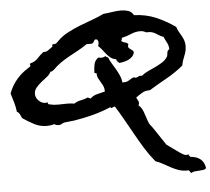

<svg xmlns="http://www.w3.org/2000/svg" viewBox="-108 -704 1096 1000"><g transform="rotate(-5 440.0 -203.5)"><path d="M930.7 215.8Q924.8 222.7 914.6 224.1Q904.3 225.6 893.6 226.1Q882.8 226.6 871.6 227.5Q860.4 228.5 853.5 234.4Q847.7 232.4 845.7 227.5Q843.8 222.7 839.8 219.7H829.1Q805.7 219.7 785.6 212.4Q765.6 205.1 747.1 195.3Q728.5 185.5 710 174.8Q691.4 164.1 670.9 157.2Q642.6 123 619.1 85.4Q595.7 47.9 574.2 8.8L531.2 -67.4Q509.8 -106.4 486.3 -143.6L484.4 -144.5Q476.6 -144.5 473.6 -141.6Q470.7 -138.7 467.8 -138.7Q465.8 -138.7 460.9 -143.6Q415 -124 366.7 -111.3Q318.4 -98.6 268.6 -90.8Q254.9 -88.9 242.2 -87.9Q229.5 -86.9 215.8 -85Q208 -83 201.7 -78.6Q195.3 -74.2 185.5 -74.2Q179.7 -74.2 173.8 -75.7Q168 -77.1 164.1 -81.1Q144.5 -75.2 124 -75.2Q88.9 -75.2 58.1 -91.3Q27.3 -107.4 -1 -127Q-5.9 -135.7 -10.3 -146.5Q-14.6 -157.2 -25.4 -162.1Q-28.3 -187.5 -35.2 -211.4Q-42 -235.4 -49.8 -259.8Q-24.4 -328.1 34.2 -371.1Q41 -376 47.9 -380.4Q54.7 -384.8 61.5 -389.6Q65.4 -390.6 65.4 -394.5Q65.4 -397.5 64.5 -399.4Q63.5 -401.4 63.5 -403.3Q63.5 -405.3 66.4 -407.2Q90.8 -413.1 105.5 -429.2Q120.1 -445.3 138.7 -460Q152.3 -459 163.6 -466.3Q174.8 -473.6 184.6 -481.4Q188.5 -483.4 188.5 -486.3V-495.1Q198.2 -497.1 202.1 -497.1Q206.1 -497.1 209 -499Q211.9 -501 214.8 -503.9L224.6 -513.7Q246.1 -535.2 276.9 -551.3Q307.6 -567.4 340.8 -580.6Q374 -593.8 407.2 -605.5Q440.4 -617.2 467.8 -630.9Q491.2 -632.8 514.6 -636.7Q538.1 -640.6 560.5 -640.6Q580.1 -640.6 598.1 -634.8Q616.2 -628.9 626 -610.4Q687.5 -608.4 739.3 -586.4Q791 -564.5 839.8 -530.3Q843.8 -516.6 850.6 -504.9Q857.4 -493.2 864.3 -481Q871.1 -468.8 875.5 -456.1Q879.9 -443.4 879.9 -428.7Q879.9 -401.4 869.1 -377Q858.4 -352.5 853.5 -327.1Q812.5 -293 766.6 -267.6Q720.7 -242.2 674.8 -213.9Q650.4 -213.9 635.3 -205.1Q620.1 -196.3 600.6 -182.6Q602.5 -174.8 607.4 -167.5Q612.3 -160.2 612.3 -152.3Q612.3 -146.5 608.4 -140.6Q625 -127 632.8 -104Q640.6 -81.1 647.5 -61.5Q653.3 -42 662.6 -30.8Q671.9 -19.5 682.6 -2.9Q696.3 16.6 709 36.6Q721.7 56.6 735.4 76.2Q742.2 81.1 754.4 89.8Q766.6 98.6 779.3 107.9Q792 117.2 803.7 125Q815.4 132.8 822.3 135.7Q828.1 138.7 834 138.7Q837.9 138.7 840.8 137.7L846.7 135.7Q845.7 136.7 845.7 138.7Q845.7 143.6 848.6 143.6Q851.6 143.6 853.5 150.4Q885.7 152.3 905.8 168Q925.8 183.6 930.7 215.8ZM793.9 -418Q793 -438.5 785.2 -452.1Q777.3 -465.8 769.5 -484.4Q755.9 -489.3 746.6 -495.1Q737.3 -501 728.5 -506.3Q719.7 -511.7 708.5 -514.2Q697.3 -516.6 681.6 -515.6Q667 -524.4 650.4 -524.4Q625 -524.4 601.1 -513.7Q577.1 -502.9 551.8 -498Q552.7 -497.1 552.7 -494.1Q552.7 -491.2 550.8 -488.8Q548.8 -486.3 548.8 -483.4V-481.4Q556.6 -474.6 566.9 -472.7Q577.1 -470.7 584 -462.9Q581.1 -458 581.1 -451.2Q581.1 -445.3 585 -441.4Q588.9 -437.5 593.8 -434.6Q598.6 -431.6 603 -427.7Q607.4 -423.8 608.4 -418Q605.5 -404.3 596.7 -395.5Q587.9 -386.7 576.7 -381.3Q565.4 -376 552.7 -373Q540 -370.1 528.3 -369.1Q523.4 -374 519 -377.9Q514.6 -381.8 513.7 -389.6Q496.1 -392.6 484.9 -401.4Q473.6 -410.2 464.4 -421.4Q455.1 -432.6 446.3 -444.3Q437.5 -456.1 425.8 -466.8Q429.7 -473.6 429.7 -483.4Q429.7 -490.2 426.8 -496.1Q423.8 -502 416 -502Q411.1 -502 409.2 -498L405.3 -491.2Q403.3 -488.3 400.4 -484.9Q397.5 -481.4 390.6 -481.4H367.2Q344.7 -465.8 320.3 -452.6Q295.9 -439.5 272 -426.3Q248 -413.1 225.6 -397.5Q203.1 -381.8 184.6 -362.3Q179.7 -360.4 176.3 -356.9Q172.9 -353.5 167 -355.5Q161.1 -341.8 146.5 -330.1Q131.8 -318.4 116.2 -306.2Q100.6 -293.9 88.4 -279.3Q76.2 -264.6 76.2 -246.1Q76.2 -226.6 92.3 -210.9Q108.4 -195.3 127 -195.3Q130.9 -195.3 138.7 -197.3Q137.7 -192.4 141.1 -188.5Q144.5 -184.6 150.4 -185.5Q161.1 -182.6 171.4 -181.6Q181.6 -180.7 193.4 -180.7Q205.1 -180.7 216.8 -181.2Q228.5 -181.6 240.2 -181.6Q256.8 -181.6 276.4 -178.7Q293 -189.5 312 -192.9Q331.1 -196.3 348.6 -204.1L363.3 -197.3Q377 -211.9 399.4 -217.3Q421.9 -222.7 440.4 -227.5Q440.4 -244.1 435.1 -255.9Q429.7 -267.6 423.3 -277.8Q417 -288.1 411.1 -299.3Q405.3 -310.5 405.3 -327.1Q403.3 -326.2 398.9 -326.7Q394.5 -327.1 394.5 -330.1Q394.5 -350.6 398.9 -372.6Q403.3 -394.5 422.9 -407.2Q428.7 -404.3 435.5 -404.3Q443.4 -404.3 449.2 -406.2Q455.1 -408.2 460.9 -411.1Q463.9 -402.3 471.7 -404.3Q478.5 -386.7 488.8 -370.1Q499 -353.5 508.3 -337.4Q517.6 -321.3 525.4 -304.2Q533.2 -287.1 535.2 -266.6H543Q552.7 -266.6 559.6 -269Q566.4 -271.5 572.3 -275.4Q578.1 -279.3 584 -282.7Q589.8 -286.1 597.7 -288.1Q600.6 -285.2 607.4 -285.2Q613.3 -285.2 619.1 -289.1Q625 -293 632.8 -293Q634.8 -293 636.2 -292.5Q637.7 -292 639.6 -292Q654.3 -304.7 673.8 -313.5Q693.4 -322.3 712.9 -331.5Q732.4 -340.8 749.5 -351.6Q766.6 -362.3 777.3 -378.9Q780.3 -383.8 780.8 -389.6Q781.2 -395.5 782.2 -400.9Q783.2 -406.2 785.6 -410.6Q788.1 -415 793.9 -418Z"/></g></svg>

Font: Rock Salt
Style: Regular
Weight: 400
Version: Version 1.001